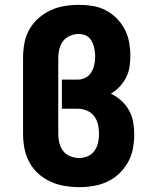

<svg xmlns="http://www.w3.org/2000/svg" viewBox="-20 -763 640 791"><path d="M306 8Q276 8 246 3Q216 -2 188.5 -14.5Q161 -27 138.5 -47Q116 -67 101.5 -93.5Q87 -120 81 -150Q75 -180 75 -210V-525Q75 -555 80.5 -585Q86 -615 100.5 -641Q115 -667 138 -687.5Q161 -708 188 -720.5Q215 -733 245 -738Q275 -743 305 -743Q334 -743 362 -738.5Q390 -734 415 -721Q440 -708 460.5 -687.5Q481 -667 494 -642Q507 -617 512 -589Q517 -561 517 -533Q517 -510 513.5 -487Q510 -464 499.5 -443.5Q489 -423 473 -406Q457 -389 437 -377Q460 -366 479.5 -348.5Q499 -331 511.5 -308.5Q524 -286 528.5 -261Q533 -236 533 -210Q533 -180 527.5 -150.5Q522 -121 507.5 -95Q493 -69 471 -48Q449 -27 422 -14.5Q395 -2 365.5 3Q336 8 306 8ZM306 -112Q324 -112 341.5 -119.5Q359 -127 369.5 -142Q380 -157 384 -175.5Q388 -194 388 -212Q388 -232 383.5 -251Q379 -270 367.5 -285Q356 -300 337.5 -307.5Q319 -315 300 -315H235V-435H300Q317 -435 332.5 -443Q348 -451 356.5 -465.5Q365 -480 368.5 -496.5Q372 -513 372 -530Q372 -541 370.5 -552Q369 -563 366 -573.5Q363 -584 358 -593.5Q353 -603 344.5 -610Q336 -617 325.5 -620Q315 -623 304 -623Q286 -623 268.5 -615.5Q251 -608 240 -594Q229 -580 224.5 -561.5Q220 -543 220 -525V-210Q220 -192 224.5 -173.5Q229 -155 240.5 -140.5Q252 -126 270 -119Q288 -112 306 -112Z"/></svg>

Font: Iosevka Etoile Heavy
Style: Regular
Weight: 900
Designer: Belleve Invis
Foundry: Belleve Invis
Version: Version 22.1.2; ttfautohint (v1.8.4)